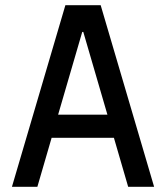

<svg xmlns="http://www.w3.org/2000/svg" viewBox="-20 -720 640 740"><path d="M124 0 179 -189H419L474 0H574L368 -700H232L26 0ZM204 -278 297 -597H301L394 -278Z"/></svg>

Font: CommitMono
Style: 500Regular
Weight: 500
Monospace: yes
Designer: Eigil Nikolajsen
Foundry: Eigil Nikolajsen
Version: Version 1.143